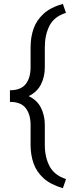

<svg xmlns="http://www.w3.org/2000/svg" viewBox="-20 -800 374 1008"><path d="M326.7 140.1 310.1 188Q245.1 168.9 208.3 135.3Q171.4 101.6 156 57.1Q140.6 12.7 140.6 -38.6V-144Q140.6 -199.2 115.2 -232.2Q89.8 -265.1 32.2 -265.1V-326.2Q89.8 -326.2 115.2 -358.9Q140.6 -391.6 140.6 -446.8V-552.7Q140.6 -604 156 -648.7Q171.4 -693.4 208.3 -727.3Q245.1 -761.2 310.1 -779.8L326.2 -732.4Q264.2 -712.9 239.7 -664.6Q215.3 -616.2 215.3 -552.7V-446.8Q215.3 -397 195.1 -356.9Q174.8 -316.9 130.4 -295.4Q174.8 -274.4 195.1 -234.1Q215.3 -193.8 215.3 -144V-38.6Q215.3 24.9 240.2 72.5Q265.1 120.1 326.7 140.1Z"/></svg>

Font: Vazirmatn FD Light
Style: Regular
Weight: 300
Designer: Saber Rastikerdar
Foundry: Saber Rastikerdar
Version: Version 33.003